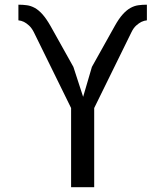

<svg xmlns="http://www.w3.org/2000/svg" viewBox="-20 -778 690 798"><path d="M590.5 -758.5V-693.5Q579 -692.5 567.5 -687Q557.5 -682 546.2 -672Q535 -662 526.5 -644.5L371.5 -329V0H275.5V-329L120.5 -644.5Q111.5 -662 100.5 -672Q89.5 -682 79.5 -687Q68 -692.5 56.5 -693.5V-758.5Q75 -758.5 91.8 -756.2Q108.5 -754 124.8 -745Q141 -736 156.8 -718.2Q172.5 -700.5 190 -670L285 -500L325.5 -375.5L362 -500L457 -670Q474 -700.5 490 -718.2Q506 -736 522.2 -745Q538.5 -754 555 -756.2Q571.5 -758.5 590.5 -758.5Z"/></svg>

Font: B612
Style: Regular
Weight: 400
Designer: Nicolas Chauveau, Thomas Paillot, Jonathan Favre-Lamarine, Jean-Luc Vinot
Foundry: AIRBUS
Version: Version 1.008